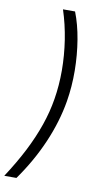

<svg xmlns="http://www.w3.org/2000/svg" viewBox="-120 -813 547 1002"><g transform="rotate(10 153.0 -312.5)"><path d="M-21.5 141.6Q31.2 61 69.1 -13.2Q106.9 -87.4 131.3 -158.2Q155.8 -229 167 -298.8Q179.2 -372.6 179 -452.1Q178.7 -531.7 166.3 -612.1Q153.8 -692.4 129.4 -767.1H193.4Q218.3 -703.6 231.4 -624.8Q244.6 -545.9 245.4 -461.9Q246.1 -377.9 232.9 -298.3Q214.4 -188 166.3 -76.2Q118.2 35.6 43 141.6Z"/></g></svg>

Font: Inter 20pt Light
Style: Italic
Weight: 300
Italic angle: -9.3988°
Version: Version 4.001;git-66647c0bb